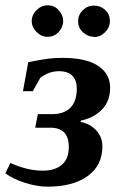

<svg xmlns="http://www.w3.org/2000/svg" viewBox="-42 -689 452 720"><path d="M261 -234 259 -232Q296 -225 319 -200Q342 -175 342 -140Q342 -69 287 -29Q232 11 136 11Q98 11 53 -3Q10 -16 -22 -39L-3 -78Q60 -49 119 -49Q165 -49 191 -72Q216 -94 216 -138Q216 -212 144 -210H90L100 -261H154Q198 -261 222 -285Q246 -309 246 -357Q246 -387 230 -404Q214 -422 179 -422Q141 -422 109 -397L81 -347H44L64 -456Q109 -465 139 -469Q163 -472 192 -472Q281 -472 326 -442Q371 -412 371 -360Q371 -310 341 -279Q311 -247 262 -237ZM310 -550V-551Q288 -551 269 -568Q251 -584 251 -610Q251 -634 269 -651Q286 -668 310 -668Q335 -668 352 -652Q370 -636 370 -610Q370 -586 352 -568Q334 -550 310 -550ZM137 -551H136Q113 -551 95 -569Q77 -587 77 -610Q77 -633 95 -651Q113 -669 137 -669Q162 -669 178 -651Q195 -632 195 -611Q195 -588 178 -569Q161 -551 137 -551Z"/></svg>

Font: Libra Serif Modern
Style: Bold Italic
Weight: 700
Italic angle: -12°
Designer: Stefan Peev, Context Ltd
Foundry: Stefan Peev, Context Ltd
Version: Version 1.000